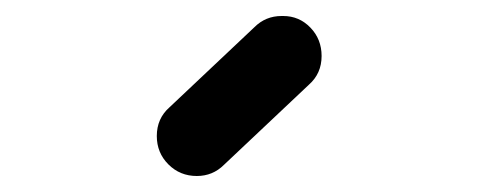

<svg xmlns="http://www.w3.org/2000/svg" viewBox="-20 -725 600 240"><path d="M334 -705Q354 -705 368 -690.5Q382 -676 382 -655Q382 -633 366 -619L260 -519Q246 -505 226 -505Q205 -505 190.5 -519.5Q176 -534 176 -555Q176 -577 192 -591L298 -691Q312 -705 332 -705Q333 -705 334 -705Z"/></svg>

Font: Brass Mono
Style: Regular
Weight: 400
Monospace: yes
Version: Version 1.100; ttfautohint (v1.8.3) -l 8 -r 50 -G 200 -x 14 